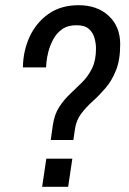

<svg xmlns="http://www.w3.org/2000/svg" viewBox="-20 -718 496 738"><path d="M175 -180 183 -236Q189 -278 207.5 -306.5Q226 -335 249.5 -357Q273 -379 296 -402Q319 -425 334 -455.5Q349 -486 349 -532Q349 -550 343.5 -571Q338 -592 322 -606.5Q306 -621 274 -621Q240 -621 218.5 -605.5Q197 -590 184.5 -566.5Q172 -543 166 -519.5Q160 -496 158.5 -478.5Q157 -461 157 -459H68Q69 -523 94 -577Q119 -631 166.5 -664.5Q214 -698 282 -698Q354 -698 398 -657Q442 -616 442 -548Q442 -488 426 -448Q410 -408 386 -380Q362 -352 336.5 -329Q311 -306 292 -281Q273 -256 268 -221L262 -180ZM142 0 158 -108H258L242 0Z"/></svg>

Font: Archivo Narrow
Style: Italic
Weight: 400
Italic angle: -8°
Designer: Hector Gatti
Foundry: Omnibus-Type
Version: Version 3.002